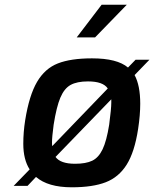

<svg xmlns="http://www.w3.org/2000/svg" viewBox="-20 -790 655 816"><path d="M552 -471Q576 -427 576 -349Q576 -301 567 -242Q552 -144 518.5 -90.5Q485 -37 429.5 -15.5Q374 6 285 6Q184 6 133 -38L97 0H38L106 -70Q79 -112 79 -179Q79 -228 87 -279Q104 -385 137.5 -442Q171 -499 226 -520.5Q281 -542 371 -542Q478 -542 524 -503L556 -536H615ZM202 -169 438 -414Q418 -444 354 -444Q307 -444 280 -429Q253 -414 236.5 -375Q220 -336 208 -260Q201 -208 201 -184Q201 -174 202 -169ZM453 -368 216 -123Q237 -94 299 -94Q345 -94 372 -107Q399 -120 416 -155.5Q433 -191 444 -260Q453 -328 453 -354ZM412 -770H519L384 -631H306Z"/></svg>

Font: Exo SemiBold
Style: Italic
Weight: 600
Italic angle: -9°
Designer: Natanael Gama
Foundry: Natanael Gama
Version: Version 1.500; ttfautohint (v1.6)